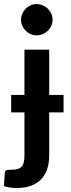

<svg xmlns="http://www.w3.org/2000/svg" viewBox="-42 -762 354 962"><path d="M141 -585Q125 -585 111 -591.2Q97 -597.5 86.5 -608Q76 -618.5 69.8 -632.5Q63.5 -646.5 63.5 -662.5Q63.5 -679 69.8 -693.5Q76 -708 86.5 -718.5Q97 -729 111 -735.2Q125 -741.5 141 -741.5Q157.5 -741.5 172.2 -735.2Q187 -729 197.8 -718.5Q208.5 -708 215 -693.5Q221.5 -679 221.5 -662.5Q221.5 -646.5 215 -632.5Q208.5 -618.5 197.8 -608Q187 -597.5 172.2 -591.2Q157.5 -585 141 -585ZM276.5 -199H204.5V17.5Q204.5 51 195.8 80.5Q187 110 167.8 132.2Q148.5 154.5 117.2 167.2Q86 180 41 180Q23.5 180 8.5 177.8Q-6.5 175.5 -22.5 170.5L-18 104Q-16.5 94 -10 91.2Q-3.5 88.5 15 88.5Q33.5 88.5 46.2 84.8Q59 81 66.5 72.8Q74 64.5 77.2 51Q80.5 37.5 80.5 17.5V-199H14V-286.5H80.5V-513H204.5V-286.5H276.5Z"/></svg>

Font: Lato 2
Style: Bold
Weight: 700
Designer: Lukasz Dziedzic with Adam Twardoch and Botio Nikoltchev
Foundry: tyPoland Lukasz Dziedzic
Version: Version 2.015; 2015-08-06; http://www.latofonts.com/